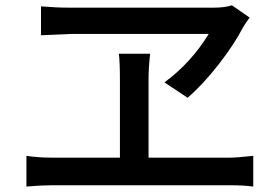

<svg xmlns="http://www.w3.org/2000/svg" viewBox="-20 -724 1040 720"><path d="M762.7 -596.7H246.1L133.8 -591.8V-700.2Q189.5 -695.3 239.3 -695.3H782.2Q822.3 -695.3 849.6 -704.1L916 -658.2Q896.5 -630.9 890.6 -620.1Q858.4 -557.6 799.8 -482.4Q741.2 -407.2 683.6 -357.4L596.7 -415Q697.3 -489.3 762.7 -596.7ZM537.1 -132.8H840.8Q868.2 -132.8 929.7 -139.6V-24.4Q894.5 -29.3 840.8 -29.3H174.8Q134.8 -29.3 79.1 -24.4V-139.6Q124 -132.8 174.8 -132.8H429.7V-426.8Q429.7 -489.3 425.8 -522.5H543Q537.1 -470.7 537.1 -426.8Z"/></svg>

Font: Gen Shin Gothic Medium
Style: Regular
Weight: 500
Designer: [Source Han Sans]
Ryoko NISHIZUKA  (kana & ideographs); Paul D. Hunt (Latin, Greek & Cyrillic); Wenlong ZHANG  (bopomofo
Version: Version 1.002.20150607